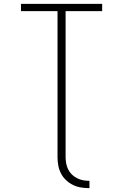

<svg xmlns="http://www.w3.org/2000/svg" viewBox="-20 -755 640 998"><path d="M445 223Q423 223 401 219.5Q379 216 359.5 206.5Q340 197 323.5 181.5Q307 166 297 146.5Q287 127 283 105.5Q279 84 279 62V-697H89V-735H511V-697H321V62Q321 78 324 94.5Q327 111 334.5 126Q342 141 354 152.5Q366 164 381 171.5Q396 179 412 182Q428 185 445 185Z"/></svg>

Font: Iosevka Aile Extralight
Style: Regular
Weight: 200
Designer: Belleve Invis
Foundry: Belleve Invis
Version: Version 31.1.0; ttfautohint (v1.8.4)